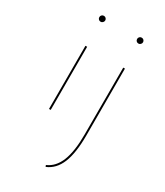

<svg xmlns="http://www.w3.org/2000/svg" viewBox="-218 -691 921 1069"><g transform="rotate(30 243.0 -156.5)"><path d="M103 -583Q103 -591 108.5 -596.5Q114 -602 122 -602Q130 -602 135.5 -596.5Q141 -591 141 -583Q141 -576 135.5 -570Q130 -564 122 -564Q114 -564 108.5 -569.5Q103 -575 103 -583ZM346 -583Q346 -591 351.5 -596.5Q357 -602 365 -602Q373 -602 378.5 -596.5Q384 -591 384 -583Q384 -576 378.5 -570Q373 -564 365 -564Q357 -564 351.5 -569.5Q346 -575 346 -583ZM116 -406H127V0H116ZM359 -406H370V24Q370 137 343.5 201.5Q317 266 261 289L257 279Q309 257 334 194.5Q359 132 359 24Z"/></g></svg>

Font: Ysabeau Infant Hairline
Style: Regular
Weight: 100
Designer: Christian Thalmann (Catharsis Fonts)
Version: Version 0.003